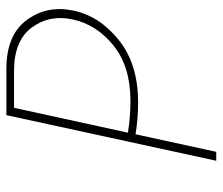

<svg xmlns="http://www.w3.org/2000/svg" viewBox="-68 -630 698 602"><g transform="rotate(-90 281.0 -329.0)"><path d="M366 -658Q472 -658 519 -594.5Q566 -531 549 -449Q532 -366 456.5 -305.5Q381 -245 261 -245Q209 -245 161 -253L106 0H78L221 -658ZM521 -450Q537 -522 496 -578Q455 -634 360 -634H244L166 -277Q214 -269 266 -269Q373 -269 439 -322Q505 -375 521 -450Z"/></g></svg>

Font: EauTestText Extralight
Style: Italic
Weight: 250
Italic angle: -12°
Designer: Christian Thalmann (Catharsis Fonts)
Version: Version 0.001;PS 000.001;hotconv 1.0.88;makeotf.lib2.5.64775